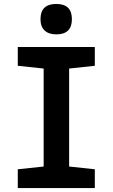

<svg xmlns="http://www.w3.org/2000/svg" viewBox="-20 -952 570 972"><path d="M70 0V-95L201 -109V-605L70 -619V-714H460V-619L330 -605V-109L460 -95V0ZM265 -778Q227 -778 206 -797.5Q185 -817 185 -855Q185 -932 265 -932Q344 -932 344 -855Q344 -778 265 -778Z"/></svg>

Font: Noto Sans Mono Condensed
Style: Bold
Weight: 700
Width: 3
Designer: Monotype Design Team
Foundry: Monotype Imaging Inc.
Version: Version 2.014